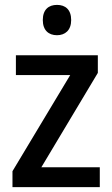

<svg xmlns="http://www.w3.org/2000/svg" viewBox="-20 -765 458 785"><path d="M213 -745C179 -745 155 -726 155 -683C155 -641 179 -621 213 -621C246 -621 271 -641 271 -683C271 -726 247 -745 213 -745ZM388 0V-81H149L380 -467V-539H45V-458H267L31 -65V0Z"/></svg>

Font: Noto Sans Arabic UI SmCn Md
Style: Regular
Weight: 500
Width: 4
Designer: Monotype Design Team, Nadine Chahine and Nizar Qandah
Foundry: Monotype Imaging Inc.
Version: Version 2.010